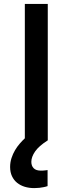

<svg xmlns="http://www.w3.org/2000/svg" viewBox="-20 -717 353 981"><path d="M106.9 -696.8H224.1V0Q178.2 29.3 159.2 57.1Q140.1 85 140.1 109.9Q140.1 130.4 152.1 142.6Q164.1 154.8 189 154.8Q203.1 154.8 212.9 153.3Q218.3 152.8 223.1 151.9V233.9Q213.4 237.3 202.6 239.3Q192.9 241.2 180.9 242.7Q168.9 244.1 154.8 244.1Q128.9 244.1 106.4 237.3Q84 230.5 67.4 217Q50.8 203.6 41.3 183.3Q31.7 163.1 31.7 136.2Q31.7 112.3 38.8 90.6Q45.9 68.8 56.9 50.3Q67.9 31.7 81.3 16.4Q94.7 1 106.9 -10.3Z"/></svg>

Font: Doppio One
Style: Regular
Weight: 400
Designer: Szymon Celej
Foundry: Szymon Celej
Version: Version 1.002